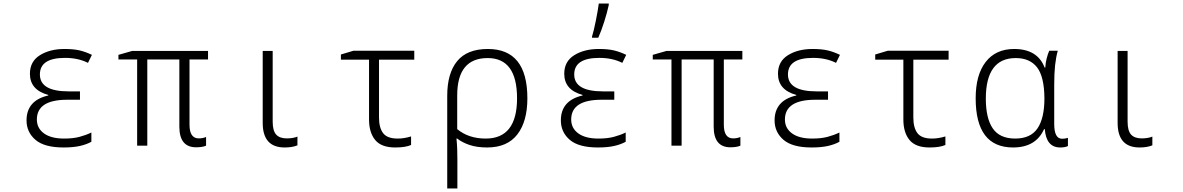

<svg xmlns="http://www.w3.org/2000/svg" viewBox="-20 -818 6640 1078"><path d="M493 -22V-74Q462 -59 426 -49.5Q390 -40 340 -40Q267 -40 227 -69Q187 -98 187 -147Q187 -258 358 -258H429V-305H365Q204 -305 204 -400Q204 -493 345 -493Q419 -493 474 -465L496 -510Q461 -527 427 -535Q393 -543 342 -543Q260 -543 204 -508Q148 -473 148 -404Q148 -313 251 -285V-282Q129 -254 129 -142Q129 -76 179 -33Q229 10 337 10Q391 10 428.5 1.5Q466 -7 493 -22Z M1137 0V-49Q1119 -41 1096 -41Q1044 -41 1044 -118V-484H1148V-532H722L645 -510V-484H750V0H807V-484H987V-107Q987 9 1081 9Q1116 9 1137 0Z M1650 -2V-51Q1625 -41 1590 -41Q1550 -41 1530.5 -62.5Q1511 -84 1511 -135V-532H1455V-128Q1455 10 1578 10Q1621 10 1650 -2Z M2288 -4V-52Q2249 -40 2213 -40Q2154 -40 2131 -70.5Q2108 -101 2108 -158V-483H2306V-533H1964L1894 -512V-483H2052V-147Q2052 -74 2086.5 -32Q2121 10 2199 10Q2257 10 2288 -4Z M2547 -93V-282Q2547 -492 2718 -492Q2883 -492 2883 -266Q2883 -40 2707 -40Q2611 -40 2547 -93ZM2548 240V77Q2548 47 2547 19.5Q2546 -8 2543 -40H2547Q2575 -18 2616.5 -4Q2658 10 2715 10Q2828 10 2884.5 -63Q2941 -136 2941 -266Q2941 -543 2719 -543Q2603 -543 2547 -475Q2491 -407 2491 -280V240Z M3339 -606Q3356 -644 3372.5 -696Q3389 -748 3398 -790V-798H3342Q3337 -760 3325.5 -702.5Q3314 -645 3304 -613V-606ZM3493 -22V-74Q3462 -59 3426 -49.5Q3390 -40 3340 -40Q3267 -40 3227 -69Q3187 -98 3187 -147Q3187 -258 3358 -258H3429V-305H3365Q3204 -305 3204 -400Q3204 -493 3345 -493Q3419 -493 3474 -465L3496 -510Q3461 -527 3427 -535Q3393 -543 3342 -543Q3260 -543 3204 -508Q3148 -473 3148 -404Q3148 -313 3251 -285V-282Q3129 -254 3129 -142Q3129 -76 3179 -33Q3229 10 3337 10Q3391 10 3428.5 1.5Q3466 -7 3493 -22Z M4137 0V-49Q4119 -41 4096 -41Q4044 -41 4044 -118V-484H4148V-532H3722L3645 -510V-484H3750V0H3807V-484H3987V-107Q3987 9 4081 9Q4116 9 4137 0Z M4693 -22V-74Q4662 -59 4626 -49.5Q4590 -40 4540 -40Q4467 -40 4427 -69Q4387 -98 4387 -147Q4387 -258 4558 -258H4629V-305H4565Q4404 -305 4404 -400Q4404 -493 4545 -493Q4619 -493 4674 -465L4696 -510Q4661 -527 4627 -535Q4593 -543 4542 -543Q4460 -543 4404 -508Q4348 -473 4348 -404Q4348 -313 4451 -285V-282Q4329 -254 4329 -142Q4329 -76 4379 -33Q4429 10 4537 10Q4591 10 4628.5 1.5Q4666 -7 4693 -22Z M5288 -4V-52Q5249 -40 5213 -40Q5154 -40 5131 -70.5Q5108 -101 5108 -158V-483H5306V-533H4964L4894 -512V-483H5052V-147Q5052 -74 5086.5 -32Q5121 10 5199 10Q5257 10 5288 -4Z M5842 -93H5846Q5854 10 5933 10Q5960 10 5976 2V-44Q5960 -39 5943 -39Q5899 -39 5899 -122V-343Q5899 -407 5904 -452.5Q5909 -498 5919 -533H5871Q5863 -515 5856.5 -489.5Q5850 -464 5849 -439H5845Q5805 -543 5674 -543Q5571 -543 5514.5 -470.5Q5458 -398 5458 -266Q5458 10 5668 10Q5796 10 5842 -93ZM5680 -40Q5593 -40 5554 -97Q5515 -154 5515 -264Q5515 -492 5683 -492Q5762 -492 5802.5 -440Q5843 -388 5844 -266Q5844 -154 5805 -97Q5766 -40 5680 -40Z M6450 -2V-51Q6425 -41 6390 -41Q6350 -41 6330.5 -62.5Q6311 -84 6311 -135V-532H6255V-128Q6255 10 6378 10Q6421 10 6450 -2Z"/></svg>

Font: Noto Sans Mono UI Light
Style: Regular
Weight: 300
Designer: Monotype Design team
Foundry: Monotype Imaging Inc.
Version: 1.000